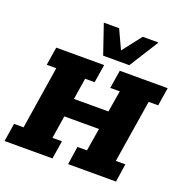

<svg xmlns="http://www.w3.org/2000/svg" viewBox="-140 -932 1029 1062"><g transform="rotate(20 374.0 -401.5)"><path d="M0 0 17 -107H73L131 -476H75L92 -583H374L357 -476H301L281 -350H484L505 -476H449L466 -583H748L731 -476H675L616 -107H672L656 0H374L390 -107H446L468 -241H264L243 -107H299L282 0ZM351 -630 292 -803H382L434 -691L521 -803H614L505 -630Z"/></g></svg>

Font: Rokkitt SemiBold ExtraBold
Style: Italic
Weight: 800
Italic angle: -9°
Version: Version 3.103